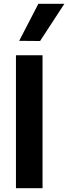

<svg xmlns="http://www.w3.org/2000/svg" viewBox="-20 -991 359 1011"><path d="M64 -700H204V0H64ZM81 -776 182 -971H319L191 -775Z"/></svg>

Font: Lopes Sans
Style: Bold
Weight: 700
Designer: Gabriel Lam, Diego Maldonado
Foundry: TypeRant, Foresti Design
Version: Version 4.000